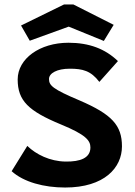

<svg xmlns="http://www.w3.org/2000/svg" viewBox="-20 -826 603 858"><path d="M113 -644 287 -707 444 -643 488 -715 308 -806H266L74 -712ZM271 12C447 12 525 -77 525 -172C525 -266 480 -315 336 -377C215 -428 199 -444 199 -473C199 -499 235 -519 292 -519C349 -519 386 -510 424 -460L507 -553C450 -608 378 -635 286 -635C158 -635 59 -564 59 -471C59 -376 107 -330 252 -270C364 -224 384 -198 384 -167C384 -120 339 -103 273 -104C203 -105 141 -136 102 -174L32 -61C86 -12 177 12 271 12Z"/></svg>

Font: Inconsolata SemiExpanded Black
Style: Regular
Weight: 900
Width: 6
Monospace: yes
Designer: Raph Levien, Cyreal, Brenton Simpson
Foundry: Raph Levien, Cyreal, Google
Version: Version 3.100